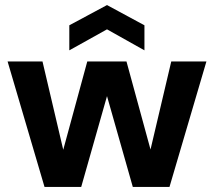

<svg xmlns="http://www.w3.org/2000/svg" viewBox="-20 -739 846 759"><path d="M156 0 10 -496H148L230 -147L325 -496H480L575 -148L657 -496H796L650 0H505L403 -359L301 0ZM254 -540V-639L403 -719L551 -639V-540L403 -623Z"/></svg>

Font: Host Grotesk Black
Style: Regular
Weight: 900
Designer: Doğukan Karapınar based on Poppins by Indian Type Foundry, Jonny Pinhorn
Foundry: Element Type
Version: Version 1.000; ttfautohint (v1.8.4.7-5d5b);gftools[0.9.33]